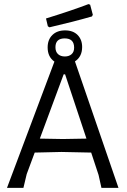

<svg xmlns="http://www.w3.org/2000/svg" viewBox="-20 -915 618 935"><path d="M204 -825 213 -787 221 -782C299 -800 368 -817.7 428 -835L432 -843L419 -892L411 -895C357 -874.3 288 -851 204 -825ZM474 0H557L345 -616C368.3 -631.3 380 -654.7 380 -686C380 -710 372.7 -729.5 358 -744.5C343.3 -759.5 323 -767 297 -767C271 -767 250.3 -759.5 235 -744.5C219.7 -729.5 212 -709.3 212 -684C212 -653.3 223 -630.3 245 -615L14 0H94L110 -67L149 -172L279 -175L424 -172L460 -63ZM250 -685C250 -713.7 265 -728 295 -728C325.7 -728 341 -713 341 -683C341 -669 336.8 -658.3 328.5 -651C320.2 -643.7 309.3 -640 296 -640C282 -640 270.8 -643.8 262.5 -651.5C254.2 -659.2 250 -670.3 250 -685ZM297 -553 401 -240 286 -238 174 -240 290 -553Z"/></svg>

Font: Alegreya Sans
Style: Regular
Weight: 400
Designer: Juan Pablo del Peral
Foundry: Huerta Tipografica
Version: Version 1.000;PS 001.000;hotconv 1.0.70;makeotf.lib2.5.58329